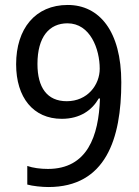

<svg xmlns="http://www.w3.org/2000/svg" viewBox="-20 -744 560 774"><path d="M469 -412C469 -619 380 -724 253 -724C122 -724 45 -628 45 -485C45 -351 114 -265 229 -265C303 -265 351 -300 378 -347H383C378 -195 332 -63 173 -63C143 -63 113 -67 90 -75V0C111 6 149 10 175 10C406 10 469 -184 469 -412ZM252 -650C344 -650 382 -546 382 -467C382 -402 333 -336 249 -336C170 -336 131 -391 131 -486C131 -596 179 -650 252 -650Z"/></svg>

Font: Noto Sans Lao Looped SemiCondensed
Style: Regular
Weight: 400
Width: 4
Designer: Mark Frömberg, Ben Mitchell
Foundry: The Fontpad Ltd
Version: Version 1.003